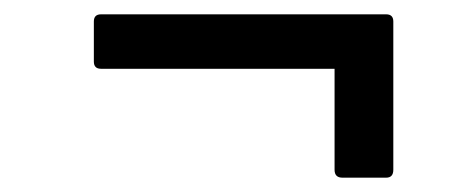

<svg xmlns="http://www.w3.org/2000/svg" viewBox="-20 -358 640 268"><path d="M458 -110Q447 -110 447 -121V-262H121Q111 -262 111 -272V-328Q111 -338 121 -338H519Q529 -338 529 -328V-121Q529 -110 519 -110Z"/></svg>

Font: Sofia Sans Medium
Style: Italic
Weight: 500
Italic angle: -9°
Version: Version 4.101